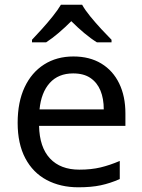

<svg xmlns="http://www.w3.org/2000/svg" viewBox="-20 -786 604 816"><path d="M292 -546Q361 -546 410.5 -516Q460 -486 486.5 -431.5Q513 -377 513 -304V-251H146Q148 -160 192.5 -112.5Q237 -65 317 -65Q368 -65 407.5 -74.5Q447 -84 489 -102V-25Q448 -7 408 1.5Q368 10 313 10Q237 10 178.5 -21Q120 -52 87.5 -113.5Q55 -175 55 -264Q55 -352 84.5 -415Q114 -478 167.5 -512Q221 -546 292 -546ZM291 -474Q228 -474 191.5 -433.5Q155 -393 148 -321H421Q421 -367 407 -401Q393 -435 364.5 -454.5Q336 -474 291 -474ZM329 -766Q341 -744 363.5 -716.5Q386 -689 410.5 -662.5Q435 -636 454 -617V-606H392Q366 -622 338 -645.5Q310 -669 283 -696Q256 -669 229 -646Q202 -623 176 -606H116V-617Q135 -637 158.5 -663Q182 -689 204 -716.5Q226 -744 239 -766Z"/></svg>

Font: Noto Sans Khmer UI
Style: Regular
Weight: 400
Designer: Danh Hong and the Monotype Design Team
Foundry: Monotype Imaging Inc.
Version: Version 2.002